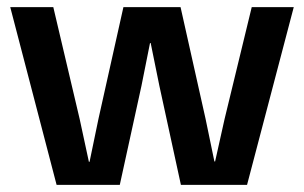

<svg xmlns="http://www.w3.org/2000/svg" viewBox="-20 -520 854 540"><path d="M487.8 -500 558.1 -186 583 -65.9H585L611.8 -186L688 -500H806.2L674.8 0H488.8L428.2 -278.8L403.8 -398.9H401.9L377.9 -278.8L316.9 0H139.2L8.8 -500H129.9L204.1 -185.1L230 -64.9H231.9L256.8 -185.1L327.1 -500Z"/></svg>

Font: TASA Orbiter Display SemiBold
Style: Regular
Weight: 600
Designer: Weizhong Zhang
Version: Version 1.000;Glyphs 3.1.2 (3151)